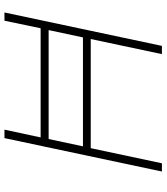

<svg xmlns="http://www.w3.org/2000/svg" viewBox="36 -764 728 839"><g transform="rotate(-90 399.5 -344.0)"><path d="M70 0 216 -688H253L219 -530H696L729 -688H765L619 0H583L649 -311H172L106 0ZM180 -345H656L688 -495H212Z"/></g></svg>

Font: Saira SemiExpanded Thin
Style: Italic
Weight: 250
Width: 6
Italic angle: -12°
Designer: Hector Gatti with collaboration of the Omnibus-Type team
Foundry: Omnibus-Type
Version: Version 1.101